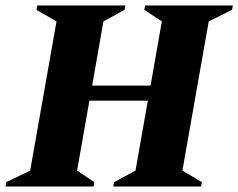

<svg xmlns="http://www.w3.org/2000/svg" viewBox="-50 -680 869 700"><path d="M-30 0 -27 -16 60 -58 156 -602 83 -644 86 -660H407L404 -644L327 -602L286 -368H499L540 -602L476 -644L479 -660H799L796 -644L711 -602L615 -58L686 -16L683 0H363L366 -16L444 -58L489 -313H276L231 -58L294 -16L291 0Z"/></svg>

Font: Spectral ExtraBold
Style: Italic
Weight: 800
Italic angle: -10°
Designer: Jean-Baptiste Levee
Foundry: Production Type
Version: Version 2.001